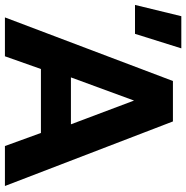

<svg xmlns="http://www.w3.org/2000/svg" viewBox="-54 -768 775 800"><g transform="rotate(90 334.0 -367.5)"><path d="M6 0 271 -700H439.5L708.5 0H542L487.5 -150H221L168 0ZM256 -275H451.5L352.5 -538ZM-46 -542 1 -735H135L74.5 -542Z"/></g></svg>

Font: Geologica SemiBold
Style: Regular
Weight: 600
Designer: Sindre Bremnes, Frode Helland
Foundry: Monokrom Skriftforlag AS
Version: Version 1.010;gftools[0.9.28]